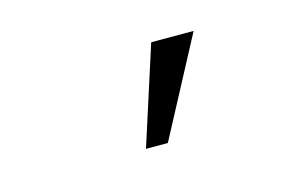

<svg xmlns="http://www.w3.org/2000/svg" viewBox="-39 -702 468 306"><g transform="rotate(-15 195.0 -549.0)"><path d="M171.9 -468 223.9 -629.9H293.9L208 -468Z"/></g></svg>

Font: Linden Hill
Style: Regular
Weight: 400
Version: Version 1.202